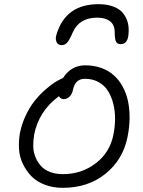

<svg xmlns="http://www.w3.org/2000/svg" viewBox="-20 -942 691 926"><path d="M455.1 -921.9Q496.1 -921.9 526.1 -910.6Q556.2 -899.4 572.5 -879.4Q588.9 -859.4 595.7 -835.2Q602.5 -811 600.1 -782.2Q597.7 -729 562 -729Q545.9 -729 539.6 -741Q533.2 -752.9 533.2 -787.1Q533.2 -822.3 510.5 -839.6Q487.8 -856.9 449.2 -856.9Q362.3 -856.9 331.1 -786.1Q315.4 -749.5 304.2 -736.8Q293 -724.1 277.8 -724.1Q259.3 -724.1 252.4 -740Q245.6 -755.9 252.9 -776.9Q296.9 -921.9 455.1 -921.9ZM282.2 -36.1Q235.4 -36.1 196.3 -51Q157.2 -65.9 132.3 -91.3Q107.4 -116.7 90.8 -150.6Q74.2 -184.6 71.8 -222.7Q69.3 -260.7 76.2 -300.8Q85 -344.7 104.2 -385.3Q123.5 -425.8 146.2 -454.3Q168.9 -482.9 195.3 -506.6Q221.7 -530.3 243.4 -544.2Q265.1 -558.1 284.2 -565.9Q301.3 -594.2 328.6 -610.6Q356 -627 390.1 -627Q433.1 -627 468.5 -614.3Q503.9 -601.6 529.3 -578.6Q554.7 -555.7 572 -523.7Q589.4 -491.7 597.4 -453.4Q605.5 -415 605 -371.6Q604.5 -328.1 595.2 -282.2Q573.7 -172.9 489.5 -104.5Q405.3 -36.1 282.2 -36.1ZM145 -293.9Q140.1 -265.1 140.4 -237.5Q140.6 -210 150.6 -185.3Q160.6 -160.6 177 -142.1Q193.4 -123.5 220.7 -112.8Q248 -102.1 283.2 -102.1Q373 -102.1 441.4 -154.1Q509.8 -206.1 526.9 -292Q534.7 -330.6 534.9 -368.4Q535.2 -406.2 526.4 -441.4Q517.6 -476.6 500.7 -503.4Q483.9 -530.3 455.3 -546.1Q426.8 -562 389.2 -562Q342.8 -562 332 -508.8Q327.6 -487.8 315.2 -475.8Q302.7 -463.9 288.1 -463.9Q272 -463.9 264.2 -478Q167.5 -406.7 145 -293.9Z"/></svg>

Font: Shantell Sans Irregular
Style: Italic
Weight: 300
Italic angle: -11.31°
Designer: Stephen Nixon, Anya Danilova, Shantell Martin
Foundry: Arrow Type
Version: Version 1.006;[9816181b4]